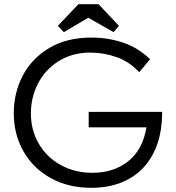

<svg xmlns="http://www.w3.org/2000/svg" viewBox="-20 -890 841 920"><path d="M405 -354H757Q757 -237 715 -155.5Q673 -74 596.5 -32Q520 10 418 10Q307 10 222.5 -37Q138 -84 92 -165.5Q46 -247 46 -348Q46 -445 89 -527.5Q132 -610 216 -660Q300 -710 418 -710Q498 -710 570.5 -685.5Q643 -661 699 -606L647 -544Q601 -594 539.5 -616Q478 -638 413 -638Q326 -638 261 -597Q196 -556 162 -489.5Q128 -423 128 -347Q128 -267 165.5 -202Q203 -137 270.5 -99.5Q338 -62 423 -62Q525 -62 594.5 -117.5Q664 -173 682 -280H405ZM452 -870 550 -766 524 -736 403 -805 286 -736 257 -766 356 -870Z"/></svg>

Font: Tilda Sans
Style: Regular
Weight: 400
Designer: ParaType Ltd
Foundry: ParaType Ltd
Version: Version 1.002W